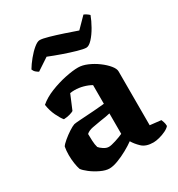

<svg xmlns="http://www.w3.org/2000/svg" viewBox="-170 -821 866 935"><g transform="rotate(-30 262.5 -353.5)"><path d="M174 3Q153 3 125.5 -10Q98 -23 76 -40Q54 -57 46 -69Q41 -83 37.5 -106Q34 -129 34 -153Q34 -165 35 -177Q36 -189 38 -199Q44 -209 62.5 -224.5Q81 -240 101 -253Q121 -266 133 -270Q143 -272 167.5 -273.5Q192 -275 220 -277Q236 -278 243 -278.5Q250 -279 262.5 -280Q275 -281 307 -284V-389Q288 -400 264 -406.5Q240 -413 216 -413Q203 -413 191 -411L157 -330Q151 -326 136 -321.5Q121 -317 101 -316Q89 -330 75 -359Q61 -388 56 -423Q85 -448 127.5 -465Q170 -482 213 -491Q256 -500 286 -500Q310 -500 338 -488Q366 -476 391 -457.5Q416 -439 432 -419.5Q448 -400 448 -385V-82L510 -75Q512 -70 515.5 -60Q519 -50 519 -37Q511 -27 493.5 -18.5Q476 -10 456.5 -5Q437 0 423 0Q381 0 359 -21Q337 -42 325 -63Q306 -49 278 -33.5Q250 -18 222 -7.5Q194 3 174 3ZM224 -90Q237 -90 263.5 -98.5Q290 -107 307 -115V-230Q295 -227 280.5 -224.5Q266 -222 251 -220Q226 -216 203 -211.5Q180 -207 167 -195Q167 -181 168 -157.5Q169 -134 174 -118Q180 -110 195 -100Q210 -90 224 -90ZM370 -563Q356 -563 322.5 -572.5Q289 -582 250.5 -595.5Q212 -609 180 -622L112 -577Q106 -580 97.5 -587Q89 -594 85 -605Q98 -627 118 -651.5Q138 -676 158 -692.5Q178 -709 191 -709Q206 -709 239.5 -699.5Q273 -690 312 -677Q351 -664 382 -653L438 -710Q444 -708 452.5 -702.5Q461 -697 467 -691Q457 -664 440 -634Q423 -604 404 -583.5Q385 -563 370 -563Z"/></g></svg>

Font: Texturina 72pt ExtraBold
Style: Regular
Weight: 800
Designer: Guillermo Torres Carreño
Foundry: Omnibus-Type
Version: Version 1.002; ttfautohint (v1.8.3)